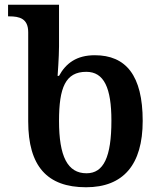

<svg xmlns="http://www.w3.org/2000/svg" viewBox="-20 -780 672 810"><path d="M343 10C500 10 582 -85 582 -270C582 -462 511 -547 380 -547C303 -547 258 -513 229 -460H223C223 -460 229 -541 229 -584V-760H14V-711H19C62 -711 99 -702 99 -644V-268C99 -79 179 10 343 10ZM345 -49C265 -49 229 -120 229 -270C229 -410 256 -477 344 -477C419 -477 450 -409 450 -271C450 -117 417 -49 345 -49Z"/></svg>

Font: Noto Serif SemiBold
Style: Regular
Weight: 600
Designer: Monotype Design Team
Foundry: Monotype Imaging Inc.
Version: Version 2.013